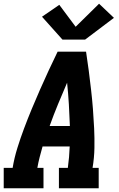

<svg xmlns="http://www.w3.org/2000/svg" viewBox="-21 -1013 641 1033"><path d="M-1 0V-110H47Q56 -164 72.5 -217Q89 -270 108.5 -322Q128 -374 149.5 -426Q171 -478 194 -530Q217 -582 240.5 -633Q264 -684 289 -735H442Q450 -684 456.5 -633Q463 -582 469 -530Q475 -478 479 -426.5Q483 -375 485.5 -322.5Q488 -270 487 -216.5Q486 -163 477 -110H510V0H296V-110H344Q348 -139 350.5 -168Q353 -197 354 -225H208Q200 -197 192.5 -168Q185 -139 180 -110H213V0ZM246 -335H355Q353 -394 349.5 -452Q346 -510 340 -568Q315 -510 291 -452Q267 -394 246 -335ZM315 -800 205 -923 298 -987 386 -869 512 -993 592 -917 437 -800Z"/></svg>

Font: Iosevka Curly Slab XBdExObl
Style: Regular
Weight: 800
Width: 7
Italic angle: -9°
Monospace: yes
Designer: Belleve Invis
Foundry: Belleve Invis
Version: Version 11.1.0; ttfautohint (v1.8.3)